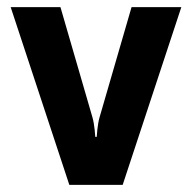

<svg xmlns="http://www.w3.org/2000/svg" viewBox="-20 -520 540 540"><path d="M325 0 490 -500H350L260 -190C254 -170 252 -135 252 -135H248C248 -135 246 -170 240 -190L150 -500H10L175 0Z"/></svg>

Font: Scada
Style: Bold
Weight: 700
Designer: Jovanny Lemonad
Foundry: Jovanny Lemonad
Version: Version 3.005